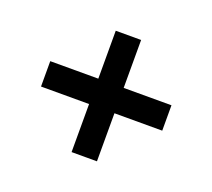

<svg xmlns="http://www.w3.org/2000/svg" viewBox="-86 -696 743 672"><g transform="rotate(20 286.0 -360.0)"><path d="M239 -134V-313H60V-407.5H239V-586H333.5V-407.5H511.5V-313H333.5V-134Z"/></g></svg>

Font: Manrope ExtraLight
Style: Bold
Weight: 700
Version: Version 4.504